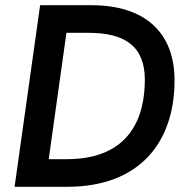

<svg xmlns="http://www.w3.org/2000/svg" viewBox="-20 -717 716 737"><path d="M36 0H238C518 0 650 -173 650 -408.5C650 -592.5 536 -697 331 -697H134ZM167 -106 235 -591H320C456 -591 536 -542 536 -411C536 -271 482 -106 236 -106Z"/></svg>

Font: HK Grotesk SemiBold
Style: Italic
Weight: 600
Italic angle: -16°
Designer: Alfredo Marco Pradil
Foundry: Hanken Design Co.
Version: Version 3.001;FEAKit 1.0